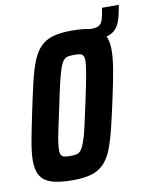

<svg xmlns="http://www.w3.org/2000/svg" viewBox="-87 -843 726 916"><g transform="rotate(-10 276.0 -385.0)"><path d="M340 -632 353 -688H403Q425 -688 437 -693.5Q449 -699 455 -711.5Q461 -724 465 -745L471 -778H552L549 -760Q542 -722 532.5 -697Q523 -672 506.5 -658Q490 -644 462 -638Q434 -632 390 -632ZM192 8Q129 8 91 -3.5Q53 -15 36 -42.5Q19 -70 19 -115Q19 -155 29.5 -212Q40 -269 56 -345Q73 -426 87 -486Q101 -546 117.5 -586.5Q134 -627 158 -651Q182 -675 218 -685.5Q254 -696 308 -696Q373 -696 411 -684.5Q449 -673 465 -646Q481 -619 481 -572Q481 -533 471.5 -476.5Q462 -420 445 -343Q428 -264 413.5 -204.5Q399 -145 383 -104.5Q367 -64 343 -39Q319 -14 283 -3Q247 8 192 8ZM200 -108Q217 -108 229.5 -110.5Q242 -113 251 -124.5Q260 -136 269.5 -161Q279 -186 289 -230.5Q299 -275 314 -344Q332 -428 340.5 -474.5Q349 -521 349 -543Q349 -561 343.5 -568.5Q338 -576 327.5 -578Q317 -580 300 -580Q283 -580 270.5 -577.5Q258 -575 248.5 -563.5Q239 -552 230.5 -527Q222 -502 211.5 -457.5Q201 -413 187 -344Q175 -288 166.5 -249Q158 -210 154.5 -185Q151 -160 151 -144Q151 -127 156.5 -119.5Q162 -112 172.5 -110Q183 -108 200 -108Z"/></g></svg>

Font: Saira Condensed
Style: Bold Italic
Weight: 700
Width: 3
Italic angle: -12°
Designer: Hector Gatti with collaboration of the Omnibus-Type team
Foundry: Omnibus-Type
Version: Version 1.101